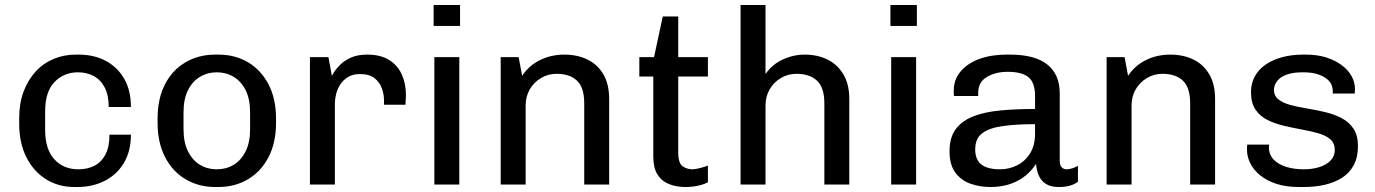

<svg xmlns="http://www.w3.org/2000/svg" viewBox="-20 -740 5516 770"><path d="M278 10Q214 10 164 -21.5Q114 -53 85.5 -110Q57 -167 57 -244V-268Q57 -326 74.5 -372.5Q92 -419 122.5 -452.5Q153 -486 194.5 -503.5Q236 -521 284 -521H295Q358 -521 405 -495.5Q452 -470 478.5 -423.5Q505 -377 505 -311H416Q416 -358 400 -389Q384 -420 356 -435Q328 -450 293 -450Q236 -450 198.5 -411Q161 -372 161 -293V-220Q161 -141 198 -101Q235 -61 294 -61Q331 -61 359 -75.5Q387 -90 403 -120.5Q419 -151 419 -200H505Q505 -133 476.5 -86Q448 -39 399.5 -14.5Q351 10 290 10Z M843 10Q777 10 724.5 -21Q672 -52 642 -110Q612 -168 612 -247V-264Q612 -345 642 -402.5Q672 -460 724.5 -490.5Q777 -521 843 -521H856Q923 -521 975 -490Q1027 -459 1057 -401.5Q1087 -344 1087 -264V-247Q1087 -168 1057 -110Q1027 -52 974.5 -21Q922 10 856 10ZM849 -61Q887 -61 917 -79Q947 -97 965 -133Q983 -169 983 -222V-289Q983 -343 965 -378.5Q947 -414 917 -432Q887 -450 849 -450Q812 -450 782 -432Q752 -414 734 -378.5Q716 -343 716 -289V-222Q716 -169 734 -133Q752 -97 782 -79Q812 -61 849 -61Z M1223 0V-511H1297L1311 -436Q1312 -438 1320 -451Q1328 -464 1344.5 -480.5Q1361 -497 1387.5 -509Q1414 -521 1453 -521Q1506 -521 1540.5 -499.5Q1575 -478 1591.5 -441Q1608 -404 1608 -357Q1608 -347 1607 -336.5Q1606 -326 1606 -320H1520V-339Q1520 -361 1511.5 -385.5Q1503 -410 1482 -426.5Q1461 -443 1423 -443Q1395 -443 1375.5 -431Q1356 -419 1344.5 -401Q1333 -383 1328 -363Q1323 -343 1323 -326V0Z M1722 0V-511H1822V0ZM1719 -636V-720H1825V-636Z M1988 0V-511H2060L2074 -436Q2102 -478 2146.5 -499.5Q2191 -521 2243 -521Q2296 -521 2336.5 -501Q2377 -481 2400 -441.5Q2423 -402 2423 -343V0H2323V-326Q2323 -389 2294 -416.5Q2265 -444 2212 -444Q2178 -444 2149.5 -427Q2121 -410 2104.5 -381.5Q2088 -353 2088 -316V0Z M2729 10Q2692 10 2662.5 -2Q2633 -14 2616.5 -40.5Q2600 -67 2600 -111V-433H2544V-511H2603L2638 -674H2700V-511H2819V-433H2700V-129Q2700 -85 2718 -73Q2736 -61 2757 -61Q2768 -61 2787.5 -66Q2807 -71 2819 -76V-9Q2808 -3 2792.5 1.5Q2777 6 2760.5 8Q2744 10 2729 10Z M2950 0V-720H3050V-443Q3077 -482 3119.5 -501.5Q3162 -521 3207 -521Q3259 -521 3299 -501Q3339 -481 3362.5 -441.5Q3386 -402 3386 -343V0H3286V-326Q3286 -389 3256.5 -416.5Q3227 -444 3174 -444Q3140 -444 3111.5 -427Q3083 -410 3066.5 -381.5Q3050 -353 3050 -316V0Z M3554 0V-511H3654V0ZM3551 -636V-720H3657V-636Z M3951 10Q3910 10 3872.5 -3Q3835 -16 3811.5 -47.5Q3788 -79 3788 -133Q3788 -188 3812.5 -221.5Q3837 -255 3882.5 -273Q3928 -291 3991.5 -297Q4055 -303 4131 -303V-355Q4131 -409 4104.5 -430.5Q4078 -452 4021 -452Q3973 -452 3938 -431.5Q3903 -411 3903 -367V-355H3806Q3805 -360 3805 -365.5Q3805 -371 3805 -377Q3805 -421 3832.5 -453.5Q3860 -486 3907.5 -503.5Q3955 -521 4016 -521H4030Q4131 -521 4180.5 -481Q4230 -441 4230 -366V-95Q4230 -77 4238 -69Q4246 -61 4257 -61Q4268 -61 4280.5 -65Q4293 -69 4303 -75V-11Q4290 -1 4271 4.5Q4252 10 4226 10Q4194 10 4174.5 -2.5Q4155 -15 4146 -36Q4137 -57 4135 -83Q4106 -38 4059.5 -14Q4013 10 3951 10ZM3991 -61Q4026 -61 4058 -76.5Q4090 -92 4110.5 -124Q4131 -156 4131 -204V-242Q4056 -242 4002 -234.5Q3948 -227 3919.5 -206Q3891 -185 3891 -141Q3891 -99 3916 -80Q3941 -61 3991 -61Z M4418 0V-511H4490L4504 -436Q4532 -478 4576.5 -499.5Q4621 -521 4673 -521Q4726 -521 4766.5 -501Q4807 -481 4830 -441.5Q4853 -402 4853 -343V0H4753V-326Q4753 -389 4724 -416.5Q4695 -444 4642 -444Q4608 -444 4579.5 -427Q4551 -410 4534.5 -381.5Q4518 -353 4518 -316V0Z M5190 10Q5137 10 5098 -3Q5059 -16 5033 -37.5Q5007 -59 4994 -85.5Q4981 -112 4981 -138Q4981 -144 4981 -148.5Q4981 -153 4982 -160H5070Q5069 -157 5069 -154.5Q5069 -152 5069 -149Q5069 -120 5087.5 -100.5Q5106 -81 5137.5 -71Q5169 -61 5209 -61Q5243 -61 5271.5 -70Q5300 -79 5316.5 -96.5Q5333 -114 5333 -138Q5333 -166 5315 -181.5Q5297 -197 5267 -205.5Q5237 -214 5201.5 -220.5Q5166 -227 5129.5 -235.5Q5093 -244 5063 -259Q5033 -274 5015 -300.5Q4997 -327 4997 -371Q4997 -405 5012 -433Q5027 -461 5055 -480.5Q5083 -500 5121.5 -510.5Q5160 -521 5206 -521H5219Q5263 -521 5299 -509.5Q5335 -498 5361 -478.5Q5387 -459 5400.5 -434.5Q5414 -410 5414 -383Q5414 -378 5413.5 -372.5Q5413 -367 5413 -365H5325V-376Q5325 -386 5320.5 -398.5Q5316 -411 5302.5 -422.5Q5289 -434 5265.5 -442Q5242 -450 5205 -450Q5170 -450 5147 -443Q5124 -436 5111.5 -425Q5099 -414 5094 -402Q5089 -390 5089 -380Q5089 -356 5107 -341.5Q5125 -327 5155 -319Q5185 -311 5221.5 -305Q5258 -299 5294 -290.5Q5330 -282 5360 -266.5Q5390 -251 5408 -224Q5426 -197 5426 -154Q5426 -109 5409 -77.5Q5392 -46 5362 -27Q5332 -8 5293 1Q5254 10 5210 10Z"/></svg>

Font: Chivo Medium
Style: Regular
Weight: 400
Version: Version 2.002